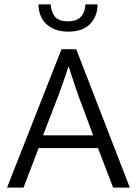

<svg xmlns="http://www.w3.org/2000/svg" viewBox="-20 -854 623 874"><path d="M211 -834Q213 -799 230 -778Q247 -757 291 -757Q328 -757 347.5 -777Q367 -797 369 -834H424Q424 -780 390 -745Q356 -710 291 -710Q255 -710 229.5 -720.5Q204 -731 187.5 -748Q171 -765 163 -787.5Q155 -810 155 -834ZM176 -238H404L354 -373Q340 -408 325 -452.5Q310 -497 293 -550H291Q283 -524 275 -501Q267 -478 259.5 -457Q252 -436 244.5 -415.5Q237 -395 228 -373ZM260 -630H327L571 0H495L426 -180H156L87 0H12Z"/></svg>

Font: Mukta Malar Light
Style: Regular
Weight: 300
Designer: Aadarsh Rajan, Girish Dalvi, Yashodeep Gholap
Foundry: Ek Type
Version: Version 2.538;PS 1.000;hotconv 16.6.51;makeotf.lib2.5.65220;